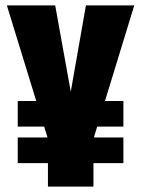

<svg xmlns="http://www.w3.org/2000/svg" viewBox="-20 -695 526 715"><path d="M46 -223.5V-319H115L5.5 -675H185.5L243.5 -353.5L300 -675H480L371 -319H439.5V-223.5H342L329.5 -183H439.5V-87.5H328V0H158.5V-87.5H46V-183H157L144.5 -223.5Z"/></svg>

Font: Anybody Condensed ExtraBold
Style: Regular
Weight: 800
Width: 3
Designer: Tyler Finck
Foundry: Etcetera Type Company
Version: Version 1.010; ttfautohint (v1.8.3) -l 8 -r 50 -G 200 -x 14 